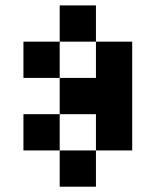

<svg xmlns="http://www.w3.org/2000/svg" viewBox="-20 -704 587 724"><path d="M341.8 -546.9H205.1V-683.6H341.8ZM341.8 0H205.1V-136.7H341.8ZM341.8 -410.2V-546.9H478.5V-136.7H341.8V-273.4H205.1V-410.2ZM205.1 -136.7H68.4V-273.4H205.1ZM205.1 -410.2H68.4V-546.9H205.1Z"/></svg>

Font: DatCub
Style: Bold
Weight: 700
Designer: GGBot
Version: 1.00